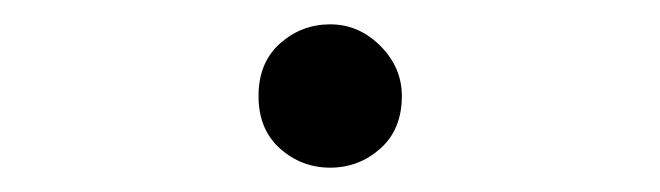

<svg xmlns="http://www.w3.org/2000/svg" viewBox="-20 -141 540 157"><path d="M250 -3.9Q226.6 -3.9 209 -19.5Q191.4 -35.2 191.4 -62.5Q191.4 -89.8 209 -105.5Q226.6 -121.1 250 -121.1Q273.4 -121.1 291 -103.5Q308.6 -85.9 308.6 -62.5Q308.6 -35.2 291 -19.5Q273.4 -3.9 250 -3.9Z"/></svg>

Font: BabelStone Khitan Small Seal
Style: Regular
Weight: 400
Designer: Andrew West
Foundry: BabelStone
Version: Version 13.000